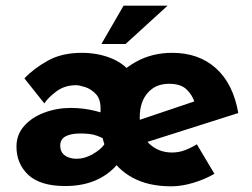

<svg xmlns="http://www.w3.org/2000/svg" viewBox="-20 -644 889 676"><path d="M210 11Q122 11 80 -28Q38 -67 38 -128Q38 -170 65 -200.5Q92 -231 136 -247.5Q180 -264 229 -264Q273 -264 315.5 -253.5Q358 -243 380 -230L358 -150Q330 -164 312 -169Q294 -174 262 -174Q230 -174 211 -164Q192 -154 192 -131Q192 -109 208 -97Q224 -85 250 -85Q278 -85 306 -101Q334 -117 347 -135V-173H399V-73Q369 -33 321 -11Q273 11 210 11ZM334 -227V-263Q334 -296 317 -313.5Q300 -331 279.5 -337.5Q259 -344 248 -344Q208 -344 179 -322.5Q150 -301 136 -280L66 -368Q99 -403 148.5 -430.5Q198 -458 268 -458Q322 -458 367.5 -440.5Q413 -423 441 -388.5Q469 -354 469 -301V-281ZM583 12Q503 12 447.5 -18Q392 -48 363 -101Q334 -154 334 -223Q334 -289 368 -342Q402 -395 459 -426.5Q516 -458 586 -458Q680 -458 740.5 -403.5Q801 -349 819 -246L479 -138L448 -214L694 -297L665 -284Q657 -310 636.5 -329.5Q616 -349 575 -349Q528 -349 500 -317Q472 -285 472 -231Q472 -170 505 -138.5Q538 -107 586 -107Q609 -107 630.5 -115Q652 -123 673 -136L735 -32Q700 -12 659.5 0Q619 12 583 12ZM570 -624 422 -489H337L415 -624Z"/></svg>

Font: Reem Kufi Fun
Style: Regular
Weight: 400
Designer: Khaled Hosny
Version: Version 1.005